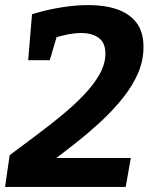

<svg xmlns="http://www.w3.org/2000/svg" viewBox="-21 -736 596 756"><path d="M-1 0 17 -125Q68 -163 121.5 -203Q175 -243 223.5 -283Q272 -323 310.5 -363.5Q349 -404 371.5 -444.5Q394 -485 394 -525Q394 -568 367.5 -587Q341 -606 299 -606Q275 -606 246 -600.5Q217 -595 188 -585L208 -611L175 -499H90L105 -680Q164 -698 220.5 -707Q277 -716 328 -716Q391 -716 439.5 -699.5Q488 -683 516 -647Q544 -611 544 -551Q544 -498 523 -449Q502 -400 465 -353Q428 -306 381 -262Q334 -218 281 -176Q228 -134 176 -95L180 -114H494L474 0Z"/></svg>

Font: Bitter Thin
Style: Bold Italic
Weight: 700
Italic angle: -9°
Version: Version 3.021